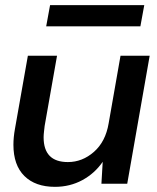

<svg xmlns="http://www.w3.org/2000/svg" viewBox="-20 -712 610 744"><path d="M193 12Q117 12 74.5 -30Q32 -72 32 -151Q32 -180 38 -213L88 -496H201L153 -224Q152 -215 150.5 -202Q149 -189 149 -180Q149 -84 243 -84Q299 -84 344 -123.5Q389 -163 401 -234L447 -496H560L473 0H373L378 -85Q347 -40 299 -14Q251 12 193 12ZM159 -610 174 -692H539L524 -610Z"/></svg>

Font: Rethink Sans SemiBold
Style: Italic
Weight: 600
Italic angle: -10°
Designer: The Rethink Sans project authors (Hans Thiessen). DM Sans designed by Colophon Foundry.
Foundry: Rethink Communications LLC
Version: Version 1.001